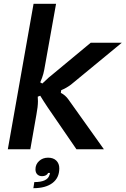

<svg xmlns="http://www.w3.org/2000/svg" viewBox="-20 -783 659 1007"><path d="M21 0 156 -763H274L216 -439Q212 -414 207 -395Q202 -376 191 -351L202 -345Q239 -381 262 -398L456 -559H619L352 -339Q328 -321 301 -310L299 -296Q323 -284 339 -261L525 0H381L230 -220Q206 -256 191 -281L178 -276Q179 -268 179 -252Q179 -224 171 -182L139 0ZM160 172Q228 172 239 136Q240 134 241 131Q242 128 242 124H232Q229 132 220.5 136.5Q212 141 201 141Q185 141 175.5 131.5Q166 122 166 105Q166 79 185 61.5Q204 44 232 44Q260 44 275.5 59.5Q291 75 291 100Q291 150 255 177Q219 204 155 204Z"/></svg>

Font: Open Sauce Sans SemiBold Italic
Style: Regular
Weight: 600
Italic angle: -10°
Designer: Alfredo Marco Pradil
Foundry: Creative Sauce Fz LLC
Version: Version 1.477